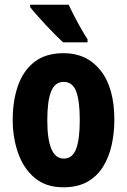

<svg xmlns="http://www.w3.org/2000/svg" viewBox="-20 -786 541 816"><path d="M466 -276Q466 -221 454.5 -169.5Q443 -118 418 -77.5Q393 -37 351.5 -13.5Q310 10 249 10Q175 10 127.5 -30Q80 -70 57 -135.5Q34 -201 34 -276Q34 -358 56.5 -422Q79 -486 126.5 -523Q174 -560 251 -560Q349 -560 407.5 -486.5Q466 -413 466 -276ZM181 -275Q181 -112 251 -112Q288 -112 303.5 -153Q319 -194 319 -276Q319 -358 303.5 -398Q288 -438 251 -438Q214 -438 197.5 -398Q181 -358 181 -275ZM272 -766Q281 -746 296 -717Q311 -688 326.5 -661Q342 -634 352 -619V-606H248Q235 -618 215.5 -637.5Q196 -657 175 -679.5Q154 -702 136 -722.5Q118 -743 108 -756V-766Z"/></svg>

Font: Noto Sans Hebrew ExtraCondensed ExtraBold
Style: Regular
Weight: 800
Width: 2
Designer: Monotype Design Team
Foundry: Monotype Imaging Inc.
Version: Version 2.004; ttfautohint (v1.8.4.7-5d5b)